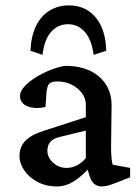

<svg xmlns="http://www.w3.org/2000/svg" viewBox="-20 -670 509 698"><path d="M187.5 7.8Q146.5 7.8 115.2 -9.3Q84 -26.4 67.4 -51.8Q50.8 -77.1 50.8 -102.5Q50.8 -135.7 72.3 -158.2Q93.8 -180.7 141.6 -195.3L292 -244.1V-289.1Q292 -312.5 277.8 -331.5Q263.7 -350.6 240.2 -362.3Q216.8 -374 188.5 -374Q166 -374 158.2 -364.7Q150.4 -355.5 148.4 -328.1L145.5 -281.2Q106.4 -272.5 79.6 -283.7Q52.7 -294.9 52.7 -321.3Q52.7 -337.9 68.8 -355.5Q85 -373 109.9 -388.7Q134.8 -404.3 163.1 -415.5Q191.4 -426.8 216.8 -430.7Q293.9 -430.7 339.4 -392.1Q384.8 -353.5 385.7 -290L383.8 -134.8Q383.8 -114.3 385.3 -97.2Q386.7 -80.1 389.6 -71.3L453.1 -59.6V-25.4L400.4 -4.9Q385.7 1 373 4.4Q360.4 7.8 350.6 7.8Q318.4 7.8 306.6 -27.3L293.9 -68.4L310.5 -66.4Q279.3 -30.3 249 -11.2Q218.8 7.8 187.5 7.8ZM221.7 -59.6Q241.2 -59.6 258.8 -68.4Q276.4 -77.1 292 -94.7V-195.3L196.3 -171.9Q172.9 -166 162.6 -153.8Q152.3 -141.6 152.3 -122.1Q152.3 -97.7 172.9 -78.6Q193.4 -59.6 221.7 -59.6ZM134.8 -470.7 90.8 -485.4Q92.8 -537.1 110.4 -574.2Q127.9 -611.3 159.2 -630.9Q190.4 -650.4 230.5 -650.4Q291 -650.4 327.6 -606.9Q364.3 -563.5 366.2 -485.4L320.3 -470.7Q313.5 -525.4 288.6 -553.7Q263.7 -582 227.5 -582Q190.4 -582 165.5 -553.7Q140.6 -525.4 134.8 -470.7Z"/></svg>

Font: Crimson Pro Medium
Style: Regular
Weight: 500
Designer: Jacques Le Bailly
Foundry: Baron von Fonthausen
Version: Version 1.003